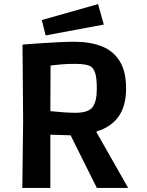

<svg xmlns="http://www.w3.org/2000/svg" viewBox="-20 -918 719 938"><path d="M89 0 93 -327 90 -700Q97 -701 125 -703Q153 -705 191.5 -707.5Q230 -710 270.5 -712Q311 -714 343 -714Q421 -714 477.5 -691.5Q534 -669 565 -619Q596 -569 596 -485Q596 -401 559.5 -349Q523 -297 452 -276V-271L606 0H453L325 -257L226 -260V0ZM348 -367Q413 -367 433 -395.5Q453 -424 453 -484Q453 -537 445 -561Q437 -585 424 -593Q415 -599 395.5 -602.5Q376 -606 349 -606Q309 -606 279.5 -603.5Q250 -601 227 -598L226 -375Q257 -372 288.5 -369.5Q320 -367 348 -367ZM203 -745 184 -820 459 -898 487 -798Z"/></svg>

Font: Ruda ExtraBold
Style: Regular
Weight: 800
Designer: Mariela Monsalve and Angelina Sanchez
Foundry: Mariela Monsalve and Angelina Sanchez
Version: Version 2.000